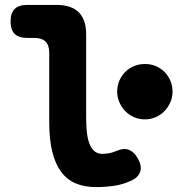

<svg xmlns="http://www.w3.org/2000/svg" viewBox="-20 -750 721 780"><path d="M330 -270Q330 -193 346.5 -159Q363 -125 395 -125Q409 -125 423 -127.5Q437 -130 451 -136Q483 -150 504.5 -141Q526 -132 540 -106Q557 -76 550 -53.5Q543 -31 517 -18Q482 -1 445.5 4.5Q409 10 370 10Q323 10 287.5 -5Q252 -20 228 -52.5Q204 -85 192 -135Q180 -185 180 -254V-536Q180 -566 165 -581Q150 -596 120 -596H90Q56 -596 39.5 -612.5Q23 -629 23 -663Q23 -697 39.5 -713.5Q56 -730 90 -730H210Q270 -730 300 -700Q330 -670 330 -610ZM456 -378Q456 -402 465 -422.5Q474 -443 489 -458Q504 -473 524.5 -481.5Q545 -490 569 -490Q593 -490 613 -481.5Q633 -473 648 -458Q663 -443 672 -422.5Q681 -402 681 -378Q681 -355 672 -334.5Q663 -314 648 -298.5Q633 -283 612.5 -274Q592 -265 569 -265Q545 -265 524.5 -274Q504 -283 489 -298.5Q474 -314 465 -334.5Q456 -355 456 -378Z"/></svg>

Font: Maple Mono NL ExtraBold
Style: Regular
Weight: 800
Monospace: yes
Designer: subframe7536
Version: Version 7.000